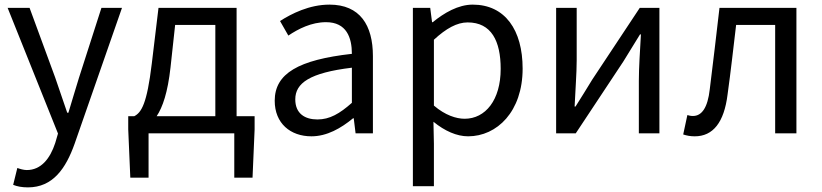

<svg xmlns="http://www.w3.org/2000/svg" viewBox="-20 -577 3558 831"><path d="M101 234C209 234 265 152 303 45L508 -543H419L322 -241C307 -193 291 -138 276 -89H271C254 -138 235 -194 219 -241L108 -543H13L231 1L219 42C197 109 158 159 96 159C82 159 66 154 55 150L37 223C54 230 75 234 101 234Z M738 -469H912V-74H658C684 -113 706 -177 718 -285ZM1004 -74V-543H666L637 -302C616 -127 592 -90 561 -74H535V-17L544 192H623V0H994V192H1073L1082 -17V-74Z M1328 13C1395 13 1456 -22 1508 -65H1511L1519 0H1594V-334C1594 -468 1538 -557 1406 -557C1319 -557 1242 -518 1192 -486L1228 -423C1271 -452 1328 -481 1391 -481C1480 -481 1503 -414 1503 -344C1272 -318 1169 -259 1169 -141C1169 -43 1237 13 1328 13ZM1354 -60C1300 -60 1258 -85 1258 -147C1258 -217 1320 -262 1503 -284V-132C1450 -85 1407 -60 1354 -60Z M1767 229H1858V45L1856 -50C1905 -10 1957 13 2006 13C2131 13 2242 -94 2242 -280C2242 -447 2166 -557 2026 -557C1963 -557 1902 -521 1853 -481H1850L1842 -543H1767ZM1991 -63C1955 -63 1907 -78 1858 -120V-405C1911 -454 1958 -480 2004 -480C2107 -480 2147 -399 2147 -279C2147 -144 2081 -63 1991 -63Z M2387 0H2472L2678 -311C2698 -344 2729 -394 2750 -428H2754C2750 -357 2745 -284 2745 -227V0H2834V-543H2749L2543 -232C2523 -199 2492 -149 2471 -116H2467C2470 -186 2476 -259 2476 -316V-543H2387Z M2987 13C3066 13 3114 -47 3129 -168C3143 -268 3154 -369 3166 -469H3335V0H3427V-543H3094C3080 -425 3067 -308 3052 -191C3043 -110 3017 -75 2979 -75C2969 -75 2962 -77 2955 -79L2937 5C2953 10 2967 13 2987 13Z"/></svg>

Font: Squished Noto Sans CJK JP Regular
Style: Regular
Weight: 400
Designer: Ryoko NISHIZUKA (kana & ideographs); Paul D. Hunt (Latin, Greek & Cyrillic); Wenlong ZHANG (bopomofo); Sandoll Communica
Foundry: Adobe Systems Incorporated
Version: Version 1.004;PS 1.004;hotconv 1.0.82;makeotf.lib2.5.63406